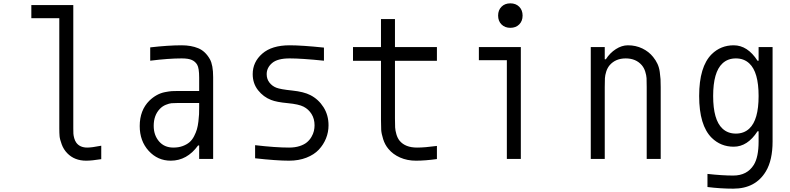

<svg xmlns="http://www.w3.org/2000/svg" viewBox="-20 -947 4707 1144"><path d="M583.3 1.3Q527.3 10.4 493.5 10.4Q423.8 10.4 380.9 -33.9Q358.7 -56.6 347.7 -86.9Q336.6 -117.2 335 -135.1Q333.3 -153 333.3 -181.6V-838.5H166.7V-916.7H416.7V-181.6Q416.7 -161.5 417.3 -150.4Q418 -139.3 422.2 -123.7Q426.4 -108.1 434.9 -96.4Q456.4 -67.7 500 -67.7Q526.7 -67.7 583.3 -78.8Z M1166.7 -333.3H1039.1Q1015 -333.3 1001.6 -332Q988.3 -330.7 968.1 -322.6Q947.9 -314.5 932.3 -298.2Q895.8 -259.8 895.8 -197.3Q895.8 -141.9 927.4 -104.8Q959 -67.7 1013 -67.7Q1044.3 -67.7 1068.7 -76.8Q1093.1 -85.9 1109 -99.6Q1125 -113.3 1136.4 -135.4Q1147.8 -157.6 1153.3 -176.8Q1158.9 -196 1162.1 -222.7Q1165.4 -249.3 1166 -266.3Q1166.7 -283.2 1166.7 -306.6ZM1062.5 -677.1Q1118.5 -677.1 1160.8 -659.8Q1203.1 -642.6 1230.5 -594.4Q1250 -559.9 1250 -487.6V0H1166.7V-80.1H1160.2Q1094.4 10.4 997.4 10.4Q919.3 10.4 865.9 -48.2Q812.5 -106.8 812.5 -196Q812.5 -289.7 869.8 -347Q890.6 -367.2 914.1 -380.2Q937.5 -393.2 963.2 -398.1Q988.9 -403 1003.6 -404Q1018.2 -404.9 1040.4 -404.9H1166.7V-484.4Q1166.7 -541 1154.9 -561.2Q1143.9 -580.1 1123.4 -589.5Q1102.9 -599 1062.5 -599Q984.4 -599 875 -585.3V-664.7Q982.4 -677.1 1062.5 -677.1Z M1702.5 10.4Q1627.6 10.4 1500 -3.9V-82Q1621.7 -67.7 1702.5 -67.7Q1737.6 -67.7 1765 -76.5Q1792.3 -85.3 1808.9 -99.3Q1825.5 -113.3 1835.9 -131.5Q1846.4 -149.7 1850.3 -166.7Q1854.2 -183.6 1854.2 -200.5Q1854.2 -238.9 1836.3 -267.6Q1818.4 -296.2 1789.1 -311.2Q1760.4 -326.2 1694 -332.4Q1627.6 -338.5 1595.1 -351.6Q1549.5 -369.1 1517.6 -409.5Q1485.7 -449.9 1485.7 -505.2Q1485.7 -577.5 1542.6 -627.3Q1599.6 -677.1 1705.7 -677.1Q1778 -677.1 1910.2 -663.4V-585.3Q1776.7 -599 1705.7 -599Q1633.5 -599 1601.2 -571.3Q1569 -543.6 1569 -505.2Q1569 -475.9 1585.3 -455.1Q1601.6 -434.2 1626.3 -424.5Q1651 -414.7 1720.7 -407.6Q1790.4 -400.4 1829.4 -380.2Q1877.6 -355.5 1907.6 -308.3Q1937.5 -261.1 1937.5 -200.5Q1937.5 -159.5 1922.5 -122.4Q1907.6 -85.3 1879.6 -55.3Q1851.6 -25.4 1805.7 -7.5Q1759.8 10.4 1702.5 10.4Z M2583.3 0.7Q2513.7 10.4 2458.3 10.4Q2406.2 10.4 2363.6 -8.5Q2321 -27.3 2294.3 -59.9Q2273.4 -84.6 2263 -117.8Q2252.6 -151 2251.3 -173.2Q2250 -195.3 2250 -234.4V-584.6H2083.3V-666.7H2250V-833.3H2333.3V-666.7H2583.3V-584.6H2333.3V-240.9Q2333.3 -205.1 2334.3 -187.5Q2335.3 -169.9 2341.8 -147.1Q2348.3 -124.3 2361.3 -108.1Q2395.2 -67.7 2464.8 -67.7Q2511.1 -67.7 2583.3 -77.5Z M2968.1 -906.9Q2988.3 -927.1 3020.8 -927.1Q3053.4 -927.1 3073.6 -906.9Q3093.8 -886.7 3093.8 -854.2Q3093.8 -821.6 3073.6 -801.4Q3053.4 -781.2 3020.8 -781.2Q2988.3 -781.2 2968.1 -801.4Q2947.9 -821.6 2947.9 -854.2Q2947.9 -886.7 2968.1 -906.9ZM3000 0V-588.5H2833.3V-666.7H3083.3V0Z M3721.4 -677.1Q3768.2 -677.1 3807.3 -658.2Q3846.4 -639.3 3871.7 -607.4Q3888 -587.2 3897.8 -565.8Q3907.6 -544.3 3911.1 -518.2Q3914.7 -492.2 3915.7 -475.3Q3916.7 -458.3 3916.7 -427.7V0H3833.3V-427.7Q3833.3 -463.5 3832.4 -481.1Q3831.4 -498.7 3824.5 -520.5Q3817.7 -542.3 3804 -558.6Q3768.9 -599 3708.3 -599Q3647.8 -599 3612.6 -558.6Q3599 -542.3 3592.1 -520.5Q3585.3 -498.7 3584.3 -481.1Q3583.3 -463.5 3583.3 -427.7V0H3500V-666.7H3583.3V-593.8H3589.8Q3613.9 -631.5 3649.4 -654.3Q3684.9 -677.1 3721.4 -677.1Z M4284.5 -181Q4316.4 -151 4364.6 -151Q4412.8 -151 4444.7 -181Q4500 -232.4 4500 -375Q4500 -517.6 4444.7 -569Q4412.8 -599 4364.6 -599Q4316.4 -599 4284.5 -569Q4229.2 -517.6 4229.2 -375Q4229.2 -232.4 4284.5 -181ZM4500 -164.7H4493.5Q4434.2 -72.9 4351.6 -72.9Q4274.7 -72.9 4220.7 -125.7Q4145.8 -199.9 4145.8 -375Q4145.8 -550.1 4220.7 -624.3Q4274.7 -677.1 4351.6 -677.1Q4434.2 -677.1 4493.5 -585.3H4500V-666.7H4583.3V-104.2Q4583.3 7.2 4543.6 73.6Q4481.8 177.1 4349 177.1Q4273.4 177.1 4195.3 167.3V89.2Q4283.2 99 4349 99Q4431.6 99 4471.4 35.2Q4500 -11.1 4500 -104.2Z"/></svg>

Font: Monoid
Style: Regular
Weight: 400
Width: 4
Monospace: yes
Designer: Andreas Larsen (@larsenwork)
Version: Version 0.61